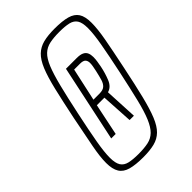

<svg xmlns="http://www.w3.org/2000/svg" viewBox="-210 -783 879 879"><g transform="rotate(-45 229.5 -344.0)"><path d="M184 8Q135 8 104 -0.5Q73 -9 59 -31.5Q45 -54 45 -94Q45 -134 56.5 -193.5Q68 -253 86 -344Q105 -436 120 -499Q135 -562 151 -601Q167 -640 188.5 -660.5Q210 -681 240 -688.5Q270 -696 313 -696Q363 -696 393.5 -687.5Q424 -679 438 -657.5Q452 -636 452 -595Q452 -555 441 -495Q430 -435 411 -344Q392 -252 376.5 -189Q361 -126 345 -87Q329 -48 308 -27.5Q287 -7 257 0.5Q227 8 184 8ZM141 -157 220 -529H289Q312 -529 324.5 -523Q337 -517 342 -505.5Q347 -494 347 -479Q347 -466 345 -452Q343 -438 340 -423Q333 -388 320 -356Q307 -324 280 -317L288 -157H260L251 -311H202L170 -157ZM179 -18Q216 -18 242 -23.5Q268 -29 286.5 -47Q305 -65 320 -100.5Q335 -136 349.5 -195.5Q364 -255 383 -344Q402 -434 412.5 -493.5Q423 -553 423 -589Q423 -625 412 -642Q401 -659 378 -664.5Q355 -670 318 -670Q281 -670 255 -664.5Q229 -659 210.5 -641.5Q192 -624 177.5 -588.5Q163 -553 148 -493.5Q133 -434 114 -344Q95 -255 84.5 -195Q74 -135 74 -99Q74 -64 85 -46.5Q96 -29 119.5 -23.5Q143 -18 179 -18ZM209 -340H248Q271 -340 282 -350Q293 -360 298.5 -378.5Q304 -397 310 -424Q313 -438 315 -449Q317 -460 317 -470Q317 -484 309.5 -492Q302 -500 282 -500H244Z"/></g></svg>

Font: Saira ExtraCondensed Thin
Style: Italic
Weight: 250
Width: 2
Italic angle: -12°
Designer: Hector Gatti with collaboration of the Omnibus-Type team
Foundry: Omnibus-Type
Version: Version 1.101